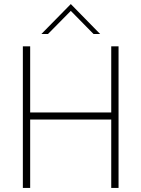

<svg xmlns="http://www.w3.org/2000/svg" viewBox="-20 -925 696 945"><path d="M92.5 0H128.5V-336.5H527.5V0H563.5V-697H527.5V-371.5H128.5V-697H92.5ZM183.5 -757.5H216L328.5 -871.5L440.5 -757.5H473L328.5 -905Z"/></svg>

Font: HK Grotesk ExtraLight
Style: Regular
Weight: 200
Designer: Alfredo Marco Pradil
Foundry: Hanken Design Co.
Version: Version 3.001;FEAKit 1.0